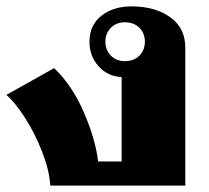

<svg xmlns="http://www.w3.org/2000/svg" viewBox="-20 -583 656 603"><path d="M0 -285 150 -369Q206 -316 243 -231Q280 -146 288 -76H362V-341Q318 -343 289.5 -375Q261 -407 261 -452Q261 -504 298.5 -533.5Q336 -563 393 -563Q467 -563 514.5 -529Q562 -495 562 -433V0H138Q135 -48 112.5 -106Q90 -164 58.5 -213Q27 -262 0 -285ZM435 -452Q435 -478 418 -495.5Q401 -513 372 -513Q345 -513 328 -495.5Q311 -478 311 -452Q311 -426 328 -408.5Q345 -391 372 -391Q401 -391 418 -408.5Q435 -426 435 -452Z"/></svg>

Font: Taviraj Black
Style: Regular
Weight: 900
Designer: Katatrad Team
Foundry: CadsonDemak
Version: Version 1.030